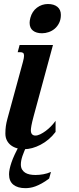

<svg xmlns="http://www.w3.org/2000/svg" viewBox="-20 -747 401 975"><path d="M134.3 -656.7Q143.1 -689.5 167.7 -708Q192.4 -726.6 223.6 -726.6Q253.9 -726.6 271.5 -712.2Q289.1 -697.8 289.1 -671.4Q289.1 -648.4 280.5 -630.9Q272 -613.3 258.3 -601.6Q244.6 -589.8 227.5 -584Q210.4 -578.1 193.4 -578.1Q164.1 -578.1 147.2 -591.6Q130.4 -605 130.4 -631.3Q130.4 -642.1 134.3 -656.7ZM96.7 -433.6Q102.1 -454.1 102.1 -463.9Q102.1 -474.6 97.2 -478.3Q92.3 -481.9 83.5 -481.9H69.8L79.6 -518.6H249L150.9 -157.2Q142.6 -126.5 139.6 -109.6Q136.7 -92.8 136.7 -85.9Q136.7 -71.3 143.1 -64.9Q149.4 -58.6 159.7 -58.6Q170.9 -58.6 184.6 -65.2Q198.2 -71.8 212.4 -82.3Q226.6 -92.8 239.5 -106.2Q252.4 -119.6 262.2 -133.3V-77.1Q246.1 -55.7 226.6 -39.3Q207 -22.9 186 -12Q165 -1 143.6 4.9Q122.1 10.7 102.1 10.7Q84.5 10.7 67.4 6.1Q50.3 1.5 36.9 -8.3Q23.4 -18.1 15.4 -33.2Q7.3 -48.3 7.3 -68.8Q7.3 -89.8 9.8 -106.9Q12.2 -124 17.6 -143.6ZM79.6 -10.7H117.7Q102.1 21 94 45.2Q85.9 69.3 85.9 87.9Q85.9 103 91.8 113.3Q97.7 123.5 107.7 129.9Q117.7 136.2 131.1 138.9Q144.5 141.6 159.7 141.6Q179.7 141.6 200 137.9Q220.2 134.3 238.8 126L229.5 159.7Q209.5 174.8 192.1 184.3Q174.8 193.8 160.2 199.2Q145.5 204.6 132.8 206.5Q120.1 208.5 109.4 208.5Q69.8 208.5 47.9 190.9Q25.9 173.3 25.9 138.2Q25.9 114.7 38.1 78.4Q50.3 42 79.6 -10.7Z"/></svg>

Font: Arian AMU Serif
Style: Bold Italic
Weight: 700
Italic angle: -15°
Designer: Ruben Hakobyan (Tarumian)
Foundry: Ruben Hakobyan (Tarumian)
Version: Version 1.002